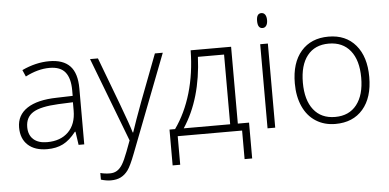

<svg xmlns="http://www.w3.org/2000/svg" viewBox="-59 -846 2446 1207"><g transform="rotate(-5 1163.5 -242.5)"><path d="M47.9 -141.1Q47.9 -218.8 112.5 -261.7Q177.2 -304.7 299.8 -307.1L400.9 -310.1V-345.2Q400.9 -420.9 370.1 -459.5Q339.4 -498 271 -498Q197.3 -498 118.2 -457L100.1 -499Q187.5 -540 272.9 -540Q360.4 -540 403.6 -494.6Q446.8 -449.2 446.8 -353V0H411.1L398.9 -84H395Q355 -32.7 312.7 -11.5Q270.5 9.8 212.9 9.8Q134.8 9.8 91.3 -30.3Q47.9 -70.3 47.9 -141.1ZM99.1 -139.2Q99.1 -89.4 129.6 -61.8Q160.2 -34.2 215.8 -34.2Q300.8 -34.2 349.9 -82.8Q398.9 -131.3 398.9 -217.8V-270L306.2 -266.1Q194.3 -260.7 146.7 -231.2Q99.1 -201.7 99.1 -139.2Z M529.8 -530.8H579.6L691.9 -232.9Q743.2 -95.7 756.8 -47.9H759.8Q780.3 -110.8 826.7 -235.8L939 -530.8H988.8L751 85.9Q722.2 161.1 702.6 187.5Q683.1 213.9 657 227.1Q630.9 240.2 593.8 240.2Q565.9 240.2 531.7 230V188Q560.1 195.8 592.8 195.8Q617.7 195.8 636.7 184.1Q655.8 172.4 671.1 147.7Q686.5 123 706.8 69.6Q727.1 16.1 732.9 0Z M988.8 -45.9H1023.9Q1090.3 -139.2 1126.5 -262.2Q1162.6 -385.3 1164.6 -530.8H1419.9V-45.9H1490.7V180.2H1442.9V0H1036.6V180.2H988.8ZM1078.6 -45.9H1371.6V-485.8H1206.5Q1194.8 -221.7 1078.6 -45.9Z M1596.7 -678.2Q1596.7 -725.1 1627.4 -725.1Q1642.6 -725.1 1651.1 -712.9Q1659.7 -700.7 1659.7 -678.2Q1659.7 -656.2 1651.1 -643.6Q1642.6 -630.9 1627.4 -630.9Q1596.7 -630.9 1596.7 -678.2ZM1603.5 0V-530.8H1651.9V0Z M1798.8 -266.1Q1798.8 -396 1861.8 -468.5Q1924.8 -541 2034.7 -541Q2144 -541 2206.3 -467.5Q2268.6 -394 2268.6 -266.1Q2268.6 -136.2 2205.6 -63.2Q2142.6 9.8 2031.7 9.8Q1961.9 9.8 1908.7 -23.9Q1855.5 -57.6 1827.1 -120.6Q1798.8 -183.6 1798.8 -266.1ZM1849.6 -266.1Q1849.6 -156.7 1897.7 -95.5Q1945.8 -34.2 2033.7 -34.2Q2121.6 -34.2 2169.7 -95.5Q2217.8 -156.7 2217.8 -266.1Q2217.8 -376 2169.2 -436.5Q2120.6 -497.1 2032.7 -497.1Q1944.8 -497.1 1897.2 -436.8Q1849.6 -376.5 1849.6 -266.1Z"/></g></svg>

Font: Open Sans Light
Style: Regular
Weight: 300
Foundry: Ascender Corporation
Version: Version 1.10